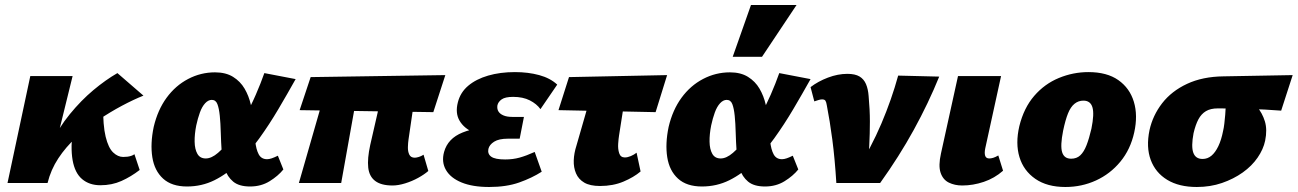

<svg xmlns="http://www.w3.org/2000/svg" viewBox="-20 -731 5184 767"><path d="M134 0Q148 -83 181 -151.5Q214 -220 259 -275Q304 -330 353 -371Q402 -412 449 -439L553 -349Q513 -333 467 -308.5Q421 -284 374 -252.5Q327 -221 285 -182.5Q243 -144 213 -98.5Q183 -53 170 0ZM10 0 101 -427H270L165 0ZM381 9Q337 9 308 -15.5Q279 -40 270 -91.5Q261 -143 272 -223L392 -311Q391 -230 402 -185Q413 -140 432 -122Q451 -104 472 -104Q481 -104 489 -105Q497 -106 504.5 -108.5Q512 -111 517 -115L538 -52Q503 -25 465 -8Q427 9 381 9Z M727 14Q666 14 631.5 -17.5Q597 -49 588.5 -103Q580 -157 594 -224Q610 -292 645.5 -340.5Q681 -389 731.5 -415.5Q782 -442 839 -442Q882 -442 911 -424Q940 -406 957 -377Q974 -348 982 -313Q990 -278 993 -243Q996 -202 999.5 -168Q1003 -134 1013.5 -114.5Q1024 -95 1047 -95Q1055 -95 1065.5 -98.5Q1076 -102 1090 -109L1112 -54Q1091 -28 1057 -7Q1023 14 979 14Q935 14 911.5 -5.5Q888 -25 878 -56.5Q868 -88 865.5 -126Q863 -164 862 -200Q861 -239 858 -268.5Q855 -298 848.5 -315Q842 -332 826 -332Q812 -332 799.5 -318.5Q787 -305 778.5 -281.5Q770 -258 764 -230Q757 -195 757.5 -165Q758 -135 768.5 -116.5Q779 -98 802 -98Q825 -98 851 -120.5Q877 -143 904.5 -179.5Q932 -216 957 -261.5Q982 -307 1002 -353Q1022 -399 1036 -439L1161 -415Q1128 -356 1092 -295Q1056 -234 1016 -178.5Q976 -123 931.5 -79.5Q887 -36 836.5 -11Q786 14 727 14Z M1548 10Q1503 10 1479 -8Q1455 -26 1451 -61.5Q1447 -97 1459 -152L1519 -414H1647L1612 -174Q1610 -161 1609.5 -143.5Q1609 -126 1615 -113.5Q1621 -101 1637 -101Q1643 -101 1653 -104Q1663 -107 1672 -113L1691 -48Q1675 -34 1650.5 -20.5Q1626 -7 1598.5 1.5Q1571 10 1548 10ZM1174 0 1293 -414H1417L1343 0ZM1711 -283 1177 -291 1221 -423 1759 -431Z M1934 16Q1868 16 1824 -2Q1780 -20 1761.5 -52Q1743 -84 1754 -124Q1769 -178 1827.5 -201.5Q1886 -225 1967 -225L1960 -185Q1911 -185 1872.5 -201.5Q1834 -218 1816 -248.5Q1798 -279 1809 -322Q1819 -362 1850.5 -388.5Q1882 -415 1930 -429Q1978 -443 2037 -443Q2090 -443 2134 -431Q2178 -419 2206 -393L2139 -295Q2124 -316 2096.5 -330Q2069 -344 2030 -344Q1998 -344 1984 -334Q1970 -324 1967 -310Q1965 -296 1971 -286Q1977 -276 1991 -270Q2005 -264 2026 -264H2073L2056 -177H2009Q1973 -177 1954 -165Q1935 -153 1931 -136Q1927 -116 1942.5 -105Q1958 -94 1998 -94Q2029 -94 2056 -101.5Q2083 -109 2116 -124L2144 -45Q2105 -20 2054 -2Q2003 16 1934 16Z M2377 12Q2337 12 2314 -1.5Q2291 -15 2281 -38.5Q2271 -62 2272 -90.5Q2273 -119 2283 -150L2359 -414H2488L2453 -190Q2451 -178 2449.5 -157Q2448 -136 2453.5 -119Q2459 -102 2476 -102Q2487 -102 2500 -107.5Q2513 -113 2523 -121L2539 -46Q2512 -23 2470.5 -5.5Q2429 12 2377 12ZM2211 -291 2253 -423 2645 -431 2599 -283Z M2784 14Q2723 14 2688.5 -17.5Q2654 -49 2645.5 -103Q2637 -157 2651 -224Q2667 -292 2702.5 -340.5Q2738 -389 2788.5 -415.5Q2839 -442 2896 -442Q2939 -442 2968 -424Q2997 -406 3014 -377Q3031 -348 3039 -313Q3047 -278 3050 -243Q3053 -202 3056.5 -168Q3060 -134 3070.5 -114.5Q3081 -95 3104 -95Q3112 -95 3122.5 -98.5Q3133 -102 3147 -109L3169 -54Q3148 -28 3114 -7Q3080 14 3036 14Q2992 14 2968.5 -5.5Q2945 -25 2935 -56.5Q2925 -88 2922.5 -126Q2920 -164 2919 -200Q2918 -239 2915 -268.5Q2912 -298 2905.5 -315Q2899 -332 2883 -332Q2869 -332 2856.5 -318.5Q2844 -305 2835.5 -281.5Q2827 -258 2821 -230Q2814 -195 2814.5 -165Q2815 -135 2825.5 -116.5Q2836 -98 2859 -98Q2882 -98 2908 -120.5Q2934 -143 2961.5 -179.5Q2989 -216 3014 -261.5Q3039 -307 3059 -353Q3079 -399 3093 -439L3218 -415Q3185 -356 3149 -295Q3113 -234 3073 -178.5Q3033 -123 2988.5 -79.5Q2944 -36 2893.5 -11Q2843 14 2784 14ZM2907 -504 2980 -711H3162L3024 -504Z M3321 0Q3318 -48 3314 -91.5Q3310 -135 3305 -173Q3300 -211 3294.5 -245Q3289 -279 3283 -310Q3281 -323 3277.5 -328.5Q3274 -334 3264 -334Q3258 -334 3250 -331.5Q3242 -329 3233 -326L3218 -383Q3248 -406 3287.5 -421Q3327 -436 3365 -436Q3396 -436 3413.5 -425.5Q3431 -415 3439.5 -395Q3448 -375 3450 -347Q3455 -293 3455 -245.5Q3455 -198 3452.5 -149Q3450 -100 3446 -42L3400 -45Q3460 -141 3501 -237.5Q3542 -334 3568 -429L3732 -425Q3689 -319 3630.5 -212.5Q3572 -106 3496 0Z M3824 10Q3794 10 3770.5 -1.5Q3747 -13 3737.5 -41Q3728 -69 3739 -118L3807 -427H3979L3916 -139Q3912 -120 3915.5 -109Q3919 -98 3932 -98Q3939 -98 3947.5 -100.5Q3956 -103 3968 -110L3987 -49Q3953 -19 3910 -4.5Q3867 10 3824 10Z M4236 16Q4163 16 4116 -16.5Q4069 -49 4052.5 -103.5Q4036 -158 4052 -227Q4070 -300 4111.5 -348Q4153 -396 4210 -419.5Q4267 -443 4328 -443Q4402 -443 4447.5 -411Q4493 -379 4509.5 -324.5Q4526 -270 4511 -202Q4496 -134 4455.5 -85Q4415 -36 4358 -10Q4301 16 4236 16ZM4259 -97Q4281 -97 4295.5 -110.5Q4310 -124 4320.5 -151Q4331 -178 4340 -217Q4352 -276 4344 -302.5Q4336 -329 4308 -329Q4288 -329 4272.5 -316.5Q4257 -304 4246.5 -278Q4236 -252 4227 -209Q4215 -149 4223 -123Q4231 -97 4259 -97Z M4761 16Q4690 16 4643 -12.5Q4596 -41 4577 -92Q4558 -143 4572 -211Q4585 -270 4622.5 -318.5Q4660 -367 4722 -396Q4784 -425 4868 -426L5144 -431L5098 -289Q5033 -294 4969 -296Q4905 -298 4845 -298Q4816 -298 4797.5 -287Q4779 -276 4767.5 -254.5Q4756 -233 4748 -199Q4738 -146 4747 -121Q4756 -96 4784 -96Q4804 -96 4819.5 -109Q4835 -122 4847 -147Q4859 -172 4866 -208Q4869 -220 4871 -237.5Q4873 -255 4874.5 -272.5Q4876 -290 4876.5 -305Q4877 -320 4875 -327L4949 -358Q4978 -333 5000.5 -306Q5023 -279 5033 -246Q5043 -213 5034 -169Q5027 -135 5004 -101.5Q4981 -68 4944.5 -42Q4908 -16 4861.5 0Q4815 16 4761 16Z"/></svg>

Font: Ysabeau Office Black
Style: Italic
Weight: 900
Italic angle: -12°
Designer: Christian Thalmann (Catharsis Fonts)
Version: Version 2.001;gftools[0.9.30]; featfreeze: tnum,lnum,ss02